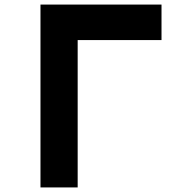

<svg xmlns="http://www.w3.org/2000/svg" viewBox="-20 -820 790 840"><path d="M686.6 -800V-644.7H319.8V0H157.1V-800Z"/></svg>

Font: Martian Mono Custom sWd Rg
Style: Regular
Weight: 400
Width: 6
Monospace: yes
Designer: Alex Havermale
Foundry: Evil Martians
Version: Version 1.000